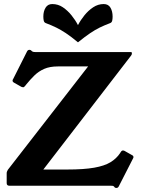

<svg xmlns="http://www.w3.org/2000/svg" viewBox="-20 -917 696 948"><path d="M632 -151Q639 -148 639 -141Q639 -138 636 -133L566 4Q562 11 555 11Q550 11 547 9L543 4Q540 1 535.5 0.5Q531 0 526 0H26Q13 0 13 -13V-62Q13 -67 15 -71Q17 -75 19 -79L415 -589H266Q226 -589 198.5 -577Q171 -565 150 -544.5Q129 -524 108 -498L105 -494Q99 -486 94 -486Q92 -486 86 -488L49 -509Q42 -513 42 -519Q42 -523 45 -527L114 -664Q118 -671 126 -671Q128 -671 130.5 -670Q133 -669 138 -664Q142 -661 146.5 -660.5Q151 -660 155 -660H626Q631 -660 631 -656V-651Q631 -649 629.5 -646Q628 -643 626 -641L194 -80H312Q394 -80 445 -89Q496 -98 525.5 -116Q555 -134 573 -161L576 -166Q581 -174 587 -174Q589 -174 591 -173.5Q593 -173 595 -172ZM365 -793Q378 -818 397 -841.5Q416 -865 440 -881Q464 -897 492 -897Q515 -897 525.5 -879Q536 -861 536 -835Q536 -824 534 -815Q532 -806 524 -803Q495 -792 472.5 -781Q450 -770 425.5 -753.5Q401 -737 365 -708Q330 -737 305 -753.5Q280 -770 257.5 -781Q235 -792 206 -803Q198 -806 196 -815Q194 -824 194 -835Q194 -861 205 -879Q216 -897 238 -897Q267 -897 290.5 -881Q314 -865 333 -841.5Q352 -818 365 -793Z"/></svg>

Font: Young Serif
Style: Regular
Weight: 400
Designer: Bastien Sozeau
Foundry: NBR — Bastien Sozeau
Version: Version 3.004; ttfautohint (v1.8.4.7-5d5b);gftools[0.9.33]